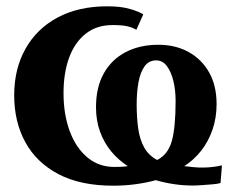

<svg xmlns="http://www.w3.org/2000/svg" viewBox="-20 -578 734 609"><path d="M339 11Q235 11 165.2 -25.8Q95.5 -62.5 60.2 -127.2Q25 -192 25 -275.5Q25 -359.5 60.8 -423.2Q96.5 -487 162.8 -522.5Q229 -558 320.5 -558Q364.5 -558 393.5 -549.2Q422.5 -540.5 434.5 -532.5L412.5 -483.5Q401 -490.5 384.5 -494.5Q368 -498.5 336.5 -498.5Q286.5 -498.5 251.8 -471Q217 -443.5 199.2 -395Q181.5 -346.5 181.5 -282.5Q181.5 -215.5 201 -162.5Q220.5 -109.5 256.8 -79Q293 -48.5 342.5 -48.5Q351.5 -48.5 358.8 -48.8Q366 -49 372.8 -49.5Q379.5 -50 385.5 -51Q356 -70 333.2 -97.2Q310.5 -124.5 297.5 -159.8Q284.5 -195 284.5 -238Q284.5 -301 309.2 -345.2Q334 -389.5 378.8 -412.8Q423.5 -436 482.5 -436Q536.5 -436 578.2 -413Q620 -390 643.5 -348Q667 -306 667 -248Q667 -204.5 654.2 -167.2Q641.5 -130 618.5 -100.5Q595.5 -71 564.5 -51Q578.5 -49.5 594.5 -47.8Q610.5 -46 627.5 -46.5Q645 -47 660.5 -49.2Q676 -51.5 684 -53.5L679.5 2.5Q672 5 655.5 6.5Q639 8 621.2 9.2Q603.5 10.5 591.5 10.5Q561 10.5 531.2 6Q501.5 1.5 474 -6.5Q445.5 1.5 410.8 6.2Q376 11 339 11ZM478.5 -70.5Q513 -88 525 -130.8Q537 -173.5 537 -258Q537 -292.5 529.8 -321.8Q522.5 -351 509 -368.8Q495.5 -386.5 475.5 -386.5Q452 -386.5 438.5 -367.5Q425 -348.5 419.2 -317Q413.5 -285.5 413.5 -247.5Q413.5 -204 418.5 -169.5Q423.5 -135 437.5 -110Q451.5 -85 478.5 -70.5Z"/></svg>

Font: Merriweather 48pt ExtraBold
Style: Regular
Weight: 800
Version: Version 2.100